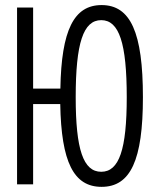

<svg xmlns="http://www.w3.org/2000/svg" viewBox="-20 -723 626 753"><path d="M378.4 9.8C492.2 9.8 540.5 -95.2 540.5 -341.8C540.5 -595.2 492.2 -703.1 378.4 -703.1C270 -703.1 220.7 -605 216.8 -375.5H109.9V-693.4H46.9V0H109.9V-314.9H216.3C220.2 -87.4 269 9.8 378.4 9.8ZM377 -49.3C306.6 -49.3 276.9 -136.7 276.9 -341.8C276.9 -553.7 306.6 -644 377 -644C447.3 -644 477.1 -553.7 477.1 -341.8C477.1 -136.7 447.3 -49.3 377 -49.3Z"/></svg>

Font: Cascadia Code Light
Style: Regular
Weight: 300
Monospace: yes
Designer: Aaron Bell
Foundry: Saja Typeworks
Version: Version 2404.023